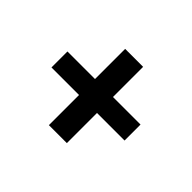

<svg xmlns="http://www.w3.org/2000/svg" viewBox="-90 -680 680 680"><g transform="rotate(45 250.0 -340.0)"><path d="M205 -149V-300H67V-380H205V-531H295V-380H433V-300H295V-149Z"/></g></svg>

Font: Iosevka Curly Slab Medium
Style: Regular
Weight: 500
Monospace: yes
Designer: Belleve Invis
Foundry: Belleve Invis
Version: Version 22.1.2; ttfautohint (v1.8.4)